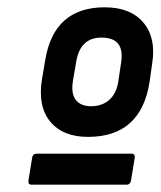

<svg xmlns="http://www.w3.org/2000/svg" viewBox="-20 -687 440 526"><path d="M221 -312Q152 -312 117.5 -354Q83 -396 95 -470L104 -523Q128 -667 267 -667Q337 -667 372.5 -625.5Q408 -584 397 -514L390 -464Q367 -312 221 -312ZM229 -396Q260 -396 279.5 -413.5Q299 -431 304 -463L312 -517Q322 -584 258 -584Q200 -584 189 -519L180 -467Q174 -431 187.5 -413.5Q201 -396 229 -396ZM67 -181Q56 -181 58 -193L68 -254Q69 -266 81 -266H340Q351 -266 349 -254L339 -193Q337 -181 326 -181Z"/></svg>

Font: Sofia Sans
Style: Bold Italic
Weight: 700
Italic angle: -9°
Designer: Botio Nikoltchev, Ani Petrova
Foundry: lettersoup
Version: Version 4.101; ttfautohint (v1.8.4.7-5d5b)